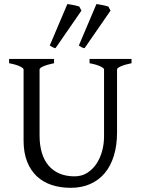

<svg xmlns="http://www.w3.org/2000/svg" viewBox="-20 -903 694 938"><path d="M622.6 -594.2Q589.4 -587.4 570.6 -579.1Q551.8 -570.8 551.8 -564V-255.9Q551.8 -191.9 536.1 -141.6Q520.5 -91.3 491.2 -56.6Q461.9 -22 419.9 -3.7Q377.9 14.6 325.2 14.6Q274.9 14.6 232.7 0.7Q190.4 -13.2 159.9 -41.7Q129.4 -70.3 112.3 -113.8Q95.2 -157.2 95.2 -216.8V-564Q95.2 -569.8 77.4 -578.6Q59.6 -587.4 24.4 -594.2V-615.2H244.1V-594.2Q210.9 -587.4 192.1 -579.1Q173.3 -570.8 173.3 -564V-241.2Q173.3 -194.3 184.3 -157.2Q195.3 -120.1 217 -94.5Q238.8 -68.8 270.5 -55.2Q302.2 -41.5 344.2 -41.5Q378.9 -41.5 405.8 -58.3Q432.6 -75.2 450.9 -102.5Q469.2 -129.9 478.8 -164.8Q488.3 -199.7 488.3 -235.8V-564Q488.3 -569.8 470.5 -578.6Q452.6 -587.4 417.5 -594.2V-615.2H622.6ZM251 -667.5Q242.7 -669.4 237.8 -672.1Q232.9 -674.8 223.1 -680.7L309.1 -883.3Q314.9 -882.3 323 -881.1Q331.1 -879.9 339.1 -878.2Q347.2 -876.5 354.7 -874.8Q362.3 -873 367.2 -871.1L377.9 -851.1ZM393.1 -667.5Q383.8 -669.4 378.9 -672.1Q374 -674.8 365.2 -680.7L451.2 -883.3Q457 -882.3 464.8 -881.1Q472.7 -879.9 480.7 -878.2Q488.8 -876.5 496.3 -874.8Q503.9 -873 509.3 -871.1L520 -851.1Z"/></svg>

Font: Gentium Kaktovik
Style: Regular
Weight: 400
Designer: J. Victor Gaultney and Annie Olsen
Foundry: SIL International
Version: Version 1.102; 2013; Maintenance release